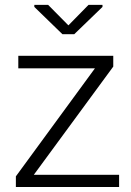

<svg xmlns="http://www.w3.org/2000/svg" viewBox="-20 -753 529 773"><path d="M116.2 -49.3H459.5V0H43.9V-43L362.3 -478H53.7V-528.3H436V-484.9ZM255.4 -650.9 336.4 -733.4H392.6V-725.1L278.8 -615.2H231.4L118.2 -725.1V-733.4H173.8Z"/></svg>

Font: Franko
Style: Light
Weight: 300
Designer: Google
Version: Version 1.200310; 2013